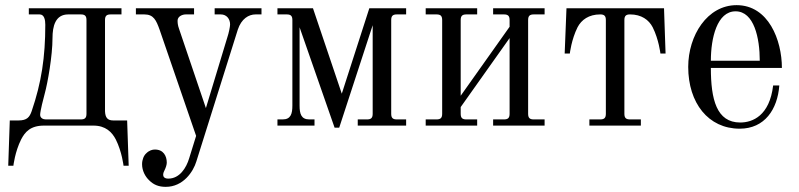

<svg xmlns="http://www.w3.org/2000/svg" viewBox="-20 -488 3106 746"><path d="M12 156H32C32 156 38 102 62 54C77 25 98 0 151 0H343C390 0 415 25 430 54C454 102 460 156 460 156H480L474 -20H420C397 -20 389 -32 388 -56V-410C388 -426 394 -432 410 -432H452V-456H92V-432H134C152 -432 156 -411 156 -392C156 -266 141 -167 103 -56C95 -33 85 -20 52 -20H18ZM136 -42C136 -56 149 -107 154 -125C165 -165 184 -271 184 -340C184 -386 195 -432 245 -432H294C310 -432 316 -426 316 -410V-46C316 -30 310 -24 294 -24H158C148 -24 136 -29 136 -42Z M508 -432H541C577 -432 587 -409 600 -373L742 40L715 127C704 164 678 206 634 206C617 206 614 197 614 191C614 185 617 177 620 172C624 164 628 152 628 144C628 118 615 93 582 93C572 93 560 96 548 108C539 116 532 132 532 150C532 175 544 198 560 213C577 230 597 238 624 238C692 238 731 179 743 139L904 -373C918 -415 946 -432 973 -432H996V-456H814V-432H838C860 -432 874 -415 874 -393C874 -385 869 -359 863 -342L780 -68L676 -375C670 -391 670 -402 670 -408C670 -424 688 -432 702 -432H734V-456H508Z M1058 0H1202V-24H1182C1150 -24 1144 -46 1144 -78V-382L1280 8H1298L1428 -390V-46C1428 -30 1422 -24 1406 -24H1370V0H1558V-24H1522C1506 -24 1500 -30 1500 -46V-410C1500 -426 1506 -432 1522 -432H1558V-456H1415L1308 -124L1196 -456H1058V-432H1094C1110 -432 1116 -426 1116 -410V-78C1116 -46 1110 -24 1078 -24H1058Z M1634 0H1834V-24H1792C1776 -24 1770 -30 1770 -46V-72L1960 -340V-46C1960 -30 1954 -24 1938 -24H1896V0H2096V-24H2054C2038 -24 2032 -30 2032 -46V-410C2032 -426 2038 -432 2054 -432H2096V-456H1896V-432H1938C1954 -432 1960 -426 1960 -410V-384L1770 -116V-410C1770 -426 1776 -432 1792 -432H1834V-456H1634V-432H1676C1692 -432 1698 -426 1698 -410V-46C1698 -30 1692 -24 1676 -24H1634Z M2174 -280H2194C2194 -280 2200 -334 2224 -382C2239 -411 2268 -432 2312 -432C2328 -432 2334 -426 2334 -410V-46C2334 -30 2328 -24 2312 -24H2270V0H2470V-24H2428C2412 -24 2406 -30 2406 -46V-410C2406 -426 2412 -432 2428 -432C2472 -432 2501 -411 2516 -382C2540 -334 2546 -280 2546 -280H2566L2560 -456H2181Z M2742 -252C2742 -340 2766 -444 2838 -444C2910 -444 2932 -340 2932 -252ZM2654 -228C2654 -88 2732 12 2854 12C2951 12 3001 -63 3008 -156H2984C2970 -38 2904 -12 2856 -12C2764 -12 2742 -102 2742 -224H3018C3018 -332 2966 -468 2842 -468C2728 -468 2654 -350 2654 -228Z"/></svg>

Font: Old Standard
Style: Regular
Weight: 400
Designer: Alexey Kryukov <alexios@thessalonica.org.ru>
Version: Version 2.0